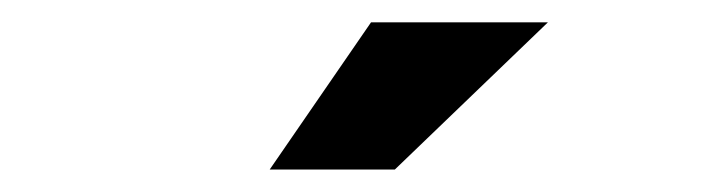

<svg xmlns="http://www.w3.org/2000/svg" viewBox="-20 -758 640 170"><path d="M218.8 -607.9 308.5 -738.2H465.1L329.6 -607.9Z"/></svg>

Font: Red Hat Display VF
Style: Regular
Weight: 300
Designer: Pentagram, MCKL
Foundry: Pentagram, MCKL
Version: Version 1.023